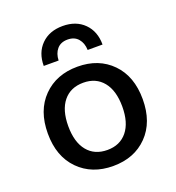

<svg xmlns="http://www.w3.org/2000/svg" viewBox="-133 -829 866 945"><g transform="rotate(-20 300.0 -356.5)"><path d="M454 -570H376Q375 -606 355.5 -629Q336 -652 300 -652Q264 -652 244.5 -629Q225 -606 224 -570H146Q146 -639 188 -681Q230 -723 300 -723Q370 -723 412 -681Q454 -639 454 -570ZM120 -440Q189 -510 300 -510Q411 -510 479.5 -440Q548 -370 548 -250Q548 -130 479.5 -60Q411 10 300 10Q189 10 120 -60Q51 -130 51 -250Q51 -370 120 -440ZM300 -426Q233 -426 195.5 -380Q158 -334 158 -250Q158 -166 195.5 -120Q233 -74 300 -74Q366 -74 403.5 -120Q441 -166 441 -250Q441 -334 403.5 -380Q366 -426 300 -426Z"/></g></svg>

Font: Elaine Sans Medium
Style: Regular
Weight: 500
Designer: Wei Huang
Foundry: Wei Huang
Version: Version 2.001;PS 002.001;hotconv 1.0.88;makeotf.lib2.5.64775